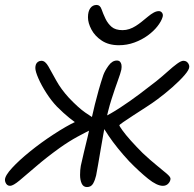

<svg xmlns="http://www.w3.org/2000/svg" viewBox="-40 -745 786 777"><path d="M619 7Q595 7 559.5 -21.5Q524 -50 483 -92Q458 -119 437 -145Q416 -171 399.5 -195.5Q383 -220 370 -241Q369 -244 367.5 -248.5Q366 -253 367 -258Q367 -260 368.5 -263Q370 -266 372 -267Q406 -283 446.5 -309.5Q487 -336 525.5 -365Q564 -394 592 -416Q618 -437 639 -456Q660 -475 676.5 -487Q693 -499 702 -499Q710 -499 715 -495.5Q720 -492 723 -486.5Q726 -481 726 -475Q726 -463 706.5 -440.5Q687 -418 657.5 -392Q628 -366 597 -343Q577 -328 550.5 -311Q524 -294 499.5 -278Q475 -262 459 -251Q443 -240 443 -238Q443 -235 455.5 -217.5Q468 -200 489.5 -176Q511 -152 537 -126Q569 -96 594.5 -75.5Q620 -55 635 -42Q650 -29 650 -22Q650 -12 641.5 -2.5Q633 7 619 7ZM1 7Q-6 7 -10.5 3.5Q-15 0 -17.5 -6Q-20 -12 -20 -17Q-20 -34 8.5 -65Q37 -96 81.5 -132Q126 -168 175 -200Q204 -219 226 -231.5Q248 -244 263 -251Q278 -258 286 -262L299 -230Q293 -232 278 -241Q263 -250 240.5 -268Q218 -286 190 -314Q168 -337 148 -368Q128 -399 115.5 -427.5Q103 -456 103 -470Q103 -478 105.5 -484.5Q108 -491 114 -495Q120 -499 128 -499Q143 -499 156 -476Q169 -453 188 -418.5Q207 -384 239 -349Q277 -309 305 -289.5Q333 -270 352 -260L342 -227Q309 -211 274 -192Q239 -173 201 -146Q147 -107 106.5 -72Q66 -37 39.5 -15Q13 7 1 7ZM312 12Q297 12 290.5 -2.5Q284 -17 284 -37Q284 -57 287 -74Q293 -102 300 -130.5Q307 -159 315 -192.5Q323 -226 331 -267Q337 -294 344 -322.5Q351 -351 359.5 -381Q368 -411 378 -441Q384 -458 399 -479Q414 -500 433 -500Q441 -500 445.5 -495.5Q450 -491 451.5 -483Q453 -475 451 -463Q448 -449 437 -419Q426 -389 411.5 -344Q397 -299 385 -239Q383 -228 378 -200.5Q373 -173 367.5 -140.5Q362 -108 357 -79Q352 -50 349 -35Q345 -17 337 -2.5Q329 12 312 12ZM441 -562Q400 -562 372 -580.5Q344 -599 330 -625.5Q316 -652 316 -675Q316 -699 325.5 -712Q335 -725 351 -725Q365 -725 371 -707.5Q377 -690 387 -669Q396 -650 411.5 -636.5Q427 -623 456 -623Q470 -623 483.5 -627.5Q497 -632 509.5 -640Q522 -648 532 -656Q547 -668 559 -678Q571 -688 582 -694Q593 -700 603 -700Q611 -700 616 -693Q621 -686 618 -676Q613 -659 597.5 -639Q582 -619 558 -601.5Q534 -584 504 -573Q474 -562 441 -562Z"/></svg>

Font: Shantell Sans Light
Style: Italic
Weight: 300
Italic angle: -11°
Designer: Stephen Nixon, Anya Danilova, Shantell Martin
Foundry: Arrow Type
Version: Version 1.008;[ac192a2d6]